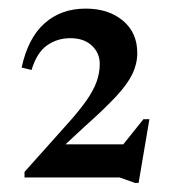

<svg xmlns="http://www.w3.org/2000/svg" viewBox="-20 -702 386 435"><path d="M232.5 -341.5 305 -432H318.5L294 -287.5H286L251 -300H35.5V-312.5L132.5 -421Q159.5 -451 175.8 -474.2Q192 -497.5 199 -517.2Q206 -537 206 -557Q206 -582 188 -598.8Q170 -615.5 139.5 -615.5Q109.5 -615.5 86.5 -599.2Q63.5 -583 51.5 -543.5L29 -549Q43.5 -616 81 -649.2Q118.5 -682.5 174 -682.5Q226 -682.5 258.5 -655.2Q291 -628 291 -582Q291 -557.5 280 -534.5Q269 -511.5 243 -483.5Q217 -455.5 171.5 -415L101.5 -350L100 -375H289.5Z"/></svg>

Font: Newsreader 24pt Medium
Style: Regular
Weight: 500
Designer: Hugues Gentile
Foundry: Production Type
Version: Version 1.003